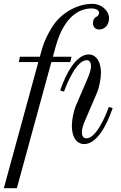

<svg xmlns="http://www.w3.org/2000/svg" viewBox="-62 -740 632 1002"><path d="M252 -268 272 -262C291 -314 339 -426 391 -426C407 -426 413 -411 413 -394C413 -376 402 -346 397 -335L333 -186C322 -160 313 -113 313 -84C313 -16 344 12 377 12C442 12 494 -82 526 -176L506 -182C487 -130 440 -18 388 -18C372 -18 365 -33 365 -50C365 -68 376 -98 381 -109L445 -258C455 -281 465 -331 465 -360C465 -424 435 -456 402 -456C337 -456 284 -362 252 -268ZM-42 242H26L206 -416H305L311 -444H214L230 -502C275 -659 356 -696 416 -696C438 -696 455 -687 455 -673C455 -662 448 -656 439 -651C430 -646 423 -636 423 -619C423 -599 437 -586 455 -586C484 -586 507 -609 507 -645C507 -684 468 -720 420 -720C339 -720 252 -670 207 -594C186 -558 172 -533 158 -487L146 -444H42L36 -416H138Z"/></svg>

Font: Old Standard
Style: Italic
Weight: 400
Italic angle: -15.2°
Designer: Alexey Kryukov <alexios@thessalonica.org.ru>
Version: Version 2.0